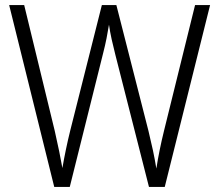

<svg xmlns="http://www.w3.org/2000/svg" viewBox="-20 -734 860 754"><path d="M805 -714 627 0H565L433 -519Q425 -550 418.5 -579.5Q412 -609 408 -637Q404 -612 398.5 -584Q393 -556 385 -525L254 0H193L16 -714H75L195 -220Q205 -176 212.5 -139.5Q220 -103 225 -74Q231 -109 239 -147.5Q247 -186 256 -222L380 -714H437L563 -220Q573 -179 580.5 -144Q588 -109 594 -72Q605 -143 624 -220L746 -714Z"/></svg>

Font: Noto Sans Myanmar SemiCondensed Light
Style: Regular
Weight: 300
Width: 4
Designer: Monotype Design Team
Foundry: Monotype Imaging Inc.
Version: Version 2.107; ttfautohint (v1.8.4.7-5d5b)